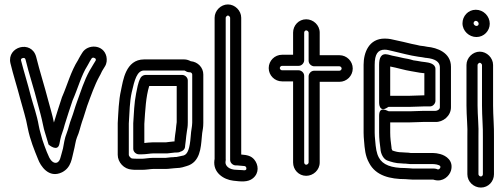

<svg xmlns="http://www.w3.org/2000/svg" viewBox="-20 -741 2273 866"><path d="M27 -456C40 -402 57 -350 71 -296C84 -247 97 -210 105 -164C116 -109 135 -64 152 -22C162 5 199 66 260 36C303 14 304 -30 312 -58C318 -80 321 -107 327 -121C338 -145 342 -168 350 -192C359 -216 366 -243 373 -263C390 -309 407 -358 428 -396C437 -411 437 -416 445 -428L453 -441C462 -455 463 -471 460 -486C447 -542 375 -543 351 -503L343 -490C337 -481 334 -473 332 -470C300 -420 283 -356 261 -306C261 -305 260 -305 260 -304C249 -270 235 -228 224 -191C224 -189 224 -191 223 -189C216 -225 206 -255 198 -286C181 -352 159 -420 143 -485C122 -562 10 -531 27 -456ZM75 -468C73 -475 77 -477 82 -479C89 -481 93 -479 95 -473C111 -406 134 -339 150 -274C159 -240 167 -213 174 -178C179 -151 186 -135 191 -116C194 -107 196 -98 199 -89C199 -89 240 -53 248 -92L252 -112C256 -133 265 -150 272 -179C282 -213 296 -253 307 -287C332 -344 347 -402 374 -444C379 -452 381 -457 385 -464L393 -477C398 -485 411 -479 412 -474C413 -470 412 -469 411 -467L403 -454C393 -438 391 -433 384 -422C359 -377 344 -327 327 -281C318 -257 311 -230 303 -209C293 -184 289 -161 281 -141C271 -117 268 -91 264 -71C252 -29 252 -16 238 -8C224 -2 208 -14 198 -40C196 -45 193 -52 191 -56C185 -72 175 -97 171 -111C165 -135 159 -151 155 -173C146 -225 131 -263 119 -308C105 -364 88 -417 75 -468Z M577 -26C571 -26 561 -36 561 -43V-184C564 -235 565 -284 574 -324C587 -381 598 -423 630 -423H811C812 -423 813 -423 818 -420C822 -417 829 -415 833 -415H837C842 -415 847 -410 847 -405V-188C846 -165 844 -165 842 -146L840 -124C836 -72 827 -46 809 -40C794 -37 783 -34 776 -33C771 -33 767 -33 762 -32C747 -32 734 -29 728 -29H671C652 -29 632 -25 621 -25H598C584 -25 584 -26 577 -26ZM777 17C795 17 813 11 822 8C883 -9 886 -76 890 -120L892 -141C894 -155 897 -165 897 -187V-405C897 -436 873 -462 840 -465C833 -469 822 -473 811 -473H630C546 -473 535 -376 526 -335C515 -287 514 -235 511 -186V-185V-43C511 -9 539 22 575 24C581 25 590 25 598 25H621C640 25 660 21 671 21H728C743 21 756 18 764 18C769 18 771 17 777 17ZM775 -53C790 -53 794 -57 794 -57C809 -61 815 -72 815 -82V-84C818 -101 818 -113 820 -127L823 -149C825 -163 827 -168 827 -189V-378C827 -393 813 -403 802 -403H636C627 -403 618 -397 614 -390C601 -366 599 -341 594 -320C585 -275 584 -230 581 -185V-183V-70C581 -55 595 -45 606 -45H621C639 -45 658 -49 669 -49H728C730 -49 739 -49 743 -50L760 -52C766 -53 770 -53 775 -53ZM653 -353H777V-190C776 -176 774 -173 773 -154L770 -133C768 -120 768 -112 767 -103C764 -103 761 -103 754 -102L736 -100C733 -100 733 -99 728 -99H669C655 -99 643 -97 631 -96V-182C635 -243 638 -305 653 -353Z M1048 25C1013 25 996 7 997 -10C999 -20 998 -21 998 -24V-661C998 -665 1004 -671 1008 -671C1012 -671 1018 -665 1018 -661V-20C1018 -5 1032 5 1043 5H1049C1060 6 1072 7 1083 8C1091 9 1094 21 1089 25C1086 27 1085 27 1081 27L1070 26H1068C1059 26 1055 25 1048 25ZM948 -661V-24C948 -22 947 -20 947 -18C940 38 989 69 1032 74C1066 78 1098 82 1121 63C1150 39 1146 2 1127 -21C1113 -38 1095 -42 1068 -44V-661C1068 -693 1040 -721 1008 -721C976 -721 948 -693 948 -661Z M1352 -594C1352 -600 1357 -604 1361 -604C1367 -604 1372 -598 1372 -594V-467C1372 -452 1386 -442 1397 -442H1511C1516 -442 1521 -437 1521 -432C1521 -427 1516 -422 1511 -422H1397C1382 -422 1372 -408 1372 -397V-8C1372 -4 1367 2 1361 2C1357 2 1352 -2 1352 -8V-399C1352 -414 1338 -424 1327 -424H1252C1247 -424 1242 -429 1242 -434C1242 -439 1247 -444 1252 -444H1327C1342 -444 1352 -458 1352 -469ZM1302 -594V-494H1252C1219 -494 1192 -467 1192 -434C1192 -401 1219 -374 1252 -374H1302V-8C1302 24 1327 52 1361 52C1393 52 1422 26 1422 -8V-372H1511C1544 -372 1571 -399 1571 -432C1571 -465 1544 -492 1511 -492H1422V-594C1422 -628 1393 -654 1361 -654C1327 -654 1302 -626 1302 -594Z M1690 -449V-278C1690 -278 1689 -230 1729 -257C1732 -259 1732 -259 1734 -259H1828C1844 -259 1879 -261 1890 -261H1919C1934 -261 1944 -275 1944 -286V-430C1944 -454 1914 -459 1897 -461L1881 -463C1866 -466 1857 -467 1844 -469C1829 -474 1813 -477 1800 -479C1784 -483 1764 -487 1749 -490L1730 -495C1697 -503 1690 -477 1690 -449ZM1828 -309H1740V-441C1768 -436 1807 -424 1834 -420C1848 -418 1860 -415 1874 -413L1891 -411H1894V-311H1890C1875 -311 1842 -309 1828 -309ZM1830 -1H1932C1938 -1 1944 0 1950 1C1968 5 1967 11 1966 15C1963 22 1958 24 1954 23C1951 22 1947 19 1932 19H1840C1832 19 1822 17 1809 17C1744 17 1706 2 1689 -30C1678 -50 1675 -73 1672 -110C1671 -121 1670 -131 1670 -142V-449C1670 -496 1684 -517 1715 -517C1727 -517 1735 -514 1753 -510C1793 -501 1826 -491 1868 -485L1883 -483L1900 -480H1902C1943 -476 1963 -462 1964 -439V-257C1964 -248 1953 -241 1944 -241H1890C1875 -241 1842 -239 1828 -239H1734C1729 -239 1690 -267 1690 -219V-143C1690 -115 1693 -92 1696 -70C1697 -47 1710 -23 1727 -17C1744 -11 1765 -4 1791 -4C1800 -3 1804 -3 1809 -3C1814 -3 1823 -1 1830 -1ZM1793 -54C1777 -54 1765 -57 1750 -62C1748 -65 1746 -71 1746 -72V-75C1743 -98 1740 -118 1740 -143V-189H1828C1844 -189 1879 -191 1890 -191H1943C1978 -189 2014 -218 2014 -257V-440C2014 -504 1951 -526 1907 -530L1891 -533H1890L1874 -535C1864 -537 1855 -540 1837 -543C1813 -549 1787 -555 1763 -560C1749 -563 1737 -567 1715 -567C1644 -567 1620 -504 1620 -449V-142C1620 -129 1621 -117 1622 -106C1625 -70 1627 -38 1645 -6C1675 52 1740 67 1809 67C1816 67 1826 69 1840 69H1932C1934 69 1930 68 1941 71C1978 80 2006 54 2014 29C2027 -16 1992 -39 1966 -46C1955 -49 1943 -51 1932 -51H1832C1827 -52 1817 -53 1809 -53C1802 -53 1799 -54 1793 -54Z M2134 -448C2134 -452 2140 -458 2144 -458C2148 -458 2154 -452 2154 -448V-265C2154 -216 2159 -166 2158 -122V45C2158 51 2153 55 2149 55C2143 55 2138 49 2138 45V-122C2140 -174 2134 -219 2134 -265ZM2084 -448V-265C2084 -215 2090 -170 2088 -124V45C2088 79 2117 105 2149 105C2183 105 2208 77 2208 45V-122C2209 -170 2204 -220 2204 -265V-448C2204 -480 2176 -508 2144 -508C2112 -508 2084 -480 2084 -448ZM2116 -636C2116 -642 2121 -647 2126 -647C2133 -647 2139 -640 2139 -634C2139 -628 2135 -624 2129 -624C2122 -624 2116 -631 2116 -636ZM2066 -636C2066 -601 2096 -574 2129 -574C2163 -574 2189 -602 2189 -634C2189 -668 2161 -697 2126 -697C2091 -697 2066 -668 2066 -636Z"/></svg>

Font: Electronic
Style: Outline
Weight: 700
Version: Version 1.011